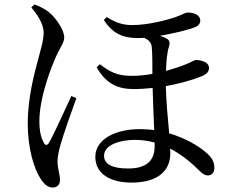

<svg xmlns="http://www.w3.org/2000/svg" viewBox="-20 -792 1040 858"><path d="M120 -759C144 -730 175 -687 175 -646C175 -608 159 -562 150 -525C135 -469 104 -358 104 -239C104 -127 133 -36 161 6C179 35 197 46 215 46C237 46 248 32 248 12C248 -12 237 -39 237 -72C237 -89 242 -116 251 -147C263 -191 301 -297 321 -353L299 -363C274 -311 218 -185 199 -154C190 -140 181 -142 175 -156C164 -175 156 -204 156 -251C156 -345 198 -462 220 -515C245 -578 267 -599 267 -624C267 -660 228 -714 197 -739C177 -754 156 -764 134 -772ZM671 -138C671 -74 634 -39 553 -39C482 -39 445 -58 445 -96C445 -146 519 -167 582 -167C612 -167 641 -163 671 -155ZM444 -703C483 -642 530 -622 594 -622C603 -622 613 -622 624 -623C640 -616 657 -604 658 -582C661 -557 661 -507 661 -462C635 -457 604 -453 567 -453C499 -453 466 -475 426 -505L412 -491C455 -416 508 -394 577 -394C606 -394 633 -396 662 -399C663 -344 667 -273 669 -211C649 -213 628 -215 606 -215C494 -215 406 -169 406 -91C406 -13 476 24 568 24C678 24 741 -23 741 -107C741 -113 741 -121 740 -128C781 -107 822 -77 864 -36C879 -21 892 -8 909 -8C929 -8 938 -24 938 -43C938 -70 925 -91 898 -113C866 -140 809 -175 736 -196C730 -259 723 -338 721 -407C776 -417 836 -433 878 -450C905 -460 914 -473 914 -488C914 -518 870 -524 855 -524C850 -524 840 -517 814 -506C790 -496 757 -485 722 -475C723 -517 726 -555 735 -583C740 -601 739 -610 726 -619C717 -624 706 -629 695 -632C757 -643 825 -659 855 -672C867 -678 875 -687 875 -701C874 -726 846 -736 818 -736C808 -736 795 -726 760 -714C730 -704 645 -680 571 -680C528 -680 496 -691 457 -716Z"/></svg>

Font: Source Han Serif JP Medium
Style: Regular
Weight: 500
Designer: Ryoko NISHIZUKA 西塚涼子 (kana & ideographs); Frank Grießhammer (Latin, Greek & Cyrillic); Wenlong ZHANG 张文龙 (bopomofo); San
Foundry: Adobe Systems Incorporated
Version: Version 1.001;PS 1.001;hotconv 16.6.54;makeotf.lib2.5.65590